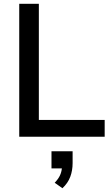

<svg xmlns="http://www.w3.org/2000/svg" viewBox="-20 -725 592 1018"><path d="M82 0V-705H186V-89H535V0ZM311 273 270 244Q289 224 297.5 206Q306 188 308 168H253V77H365V140Q365 179 352.5 212.5Q340 246 311 273Z"/></svg>

Font: Nunito Sans SemiBold
Style: Regular
Weight: 600
Designer: Vernon Adams
Foundry: Vernon Adams
Version: Version 3.101; ttfautohint (v1.8.4.7-5d5b);gftools[0.9.27]